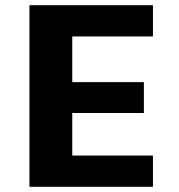

<svg xmlns="http://www.w3.org/2000/svg" viewBox="-20 -720 690 740"><path d="M93.5 0V-700H569.5V-579.5H258.5V-403.5H534.5V-284.5H258.5V-120.5H569.5V0Z"/></svg>

Font: Trispace
Style: Bold
Weight: 700
Designer: Tyler Finck
Foundry: Etcetera Type Company
Version: Version 1.210; ttfautohint (v1.8.3)